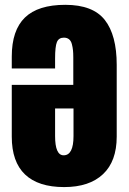

<svg xmlns="http://www.w3.org/2000/svg" viewBox="-20 -760 528 788"><path d="M243.2 7.8Q137.2 7.8 82.8 -43.9Q28.3 -95.7 28.3 -199.2V-411.6H280.8V-523.9Q280.8 -542 279.5 -554Q278.3 -565.9 274.9 -579.1Q271.5 -592.3 263.2 -598.9Q254.9 -605.5 242.2 -605.5Q221.2 -605.5 213.6 -587.4Q206.1 -569.3 206.1 -520V-479H28.3V-527.8Q28.3 -635.7 82.3 -688Q136.2 -740.2 248 -740.2Q361.3 -740.2 410.2 -678Q459 -615.7 459 -493.7V-199.2Q459 -98.1 402.8 -45.2Q346.7 7.8 243.2 7.8ZM241.2 -122.6Q281.7 -122.6 281.7 -201.7V-314.9H206.1V-201.7Q206.1 -122.6 241.2 -122.6Z"/></svg>

Font: Anton
Style: Regular
Weight: 400
Designer: Vernon Adams, Tural Alisoy
Foundry: Vernon Adams
Version: Version 2.300